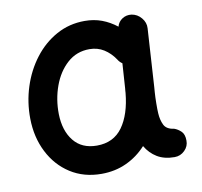

<svg xmlns="http://www.w3.org/2000/svg" viewBox="-70 -618 778 740"><g transform="rotate(-10 319.5 -248.0)"><path d="M558.1 33.2Q518.1 33.2 490.2 16.4Q462.4 -0.5 445.3 -29.8Q412.1 6.8 367.7 27.3Q323.2 47.9 270 47.9Q200.7 47.9 148.2 14.2Q95.7 -19.5 66.2 -77.9Q36.6 -136.2 35.6 -209Q34.7 -273.4 54 -333.3Q73.2 -393.1 109.6 -440.7Q146 -488.3 196.3 -516.1Q246.6 -543.9 307.1 -543.9Q343.3 -543.9 374 -532.5Q404.8 -521 432.1 -499.5Q437 -518.1 453.1 -528.6Q469.2 -539.1 489.3 -536.6Q512.2 -533.2 527.6 -514.6Q543 -496.1 541.5 -474.1L527.3 -245.6Q526.9 -236.3 525.9 -227.1Q524.4 -206.5 524.2 -182.6Q523.9 -158.7 524.9 -143.6Q526.4 -117.7 535.9 -98.1Q545.4 -78.6 575.2 -74.7Q589.4 -69.8 601.6 -58.1Q613.8 -46.4 613.8 -22Q614.3 0.5 597.7 16.8Q581.1 33.2 558.1 33.2ZM271 -62.5Q336.4 -62.5 371.6 -111.3Q406.7 -160.2 414.6 -243.7Q415 -247.6 415 -251Q415 -253.9 415.5 -256.3Q416 -258.8 416 -261.2L422.4 -357.9Q411.6 -365.2 405.3 -376Q387.7 -402.3 362.8 -418Q337.9 -433.6 306.2 -433.6Q255.9 -433.6 219.7 -401.1Q183.6 -368.7 164.8 -316.9Q146 -265.1 147 -207.5Q148.4 -142.1 180.4 -102.3Q212.4 -62.5 271 -62.5Z"/></g></svg>

Font: Mikhak SemiBold
Style: Regular
Weight: 600
Designer: Amin Abedi
Version: Version 3.3